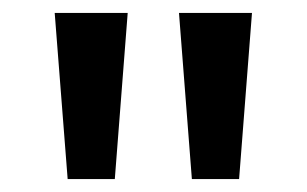

<svg xmlns="http://www.w3.org/2000/svg" viewBox="-20 -734 476 298"><path d="M178.2 -713.9 158.2 -456.1H85L64.9 -713.9ZM371.1 -713.9 351.1 -456.1H277.8L257.8 -713.9Z"/></svg>

Font: Sahel SemiBold FD
Style: SemiBold-FD
Weight: 600
Foundry: Saber Rastikerdar (saber.rastikerdar@gmail.com)
Version: Version 3.3.0